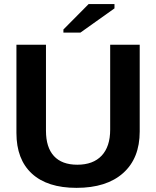

<svg xmlns="http://www.w3.org/2000/svg" viewBox="-20 -906 762 936"><path d="M353 9.8Q210.9 9.8 135.5 -59.6Q60.1 -128.9 60.1 -257.8V-688H204.1V-269Q204.1 -187.5 242.9 -145.3Q281.7 -103 356.9 -103Q434.1 -103 475.6 -147.2Q517.1 -191.4 517.1 -273.9V-688H661.1V-265.1Q661.1 -134.3 580.3 -62.3Q499.5 9.8 353 9.8ZM289.1 -747.1V-762.2L412.1 -886.2H538.1V-865.2L372.1 -747.1Z"/></svg>

Font: Liberation Sans
Style: Bold
Weight: 700
Designer: Steve Matteson
Foundry: Ascender Corporation
Version: Version 2.1.5